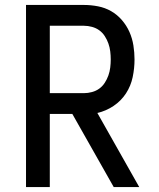

<svg xmlns="http://www.w3.org/2000/svg" viewBox="-20 -755 640 775"><path d="M85 0V-735H319Q347 -735 375.5 -729.5Q404 -724 428.5 -710Q453 -696 472 -674Q491 -652 502.5 -626Q514 -600 518.5 -571.5Q523 -543 523 -515Q523 -479 515.5 -443.5Q508 -408 488.5 -378Q469 -348 438.5 -327.5Q408 -307 373 -299L542 0H439L272 -295H181V0ZM181 -379H319Q335 -379 351.5 -383.5Q368 -388 381 -397.5Q394 -407 403 -421Q412 -435 417.5 -450.5Q423 -466 425 -482.5Q427 -499 427 -515Q427 -531 425 -547.5Q423 -564 417.5 -579.5Q412 -595 403 -609Q394 -623 381 -632.5Q368 -642 351.5 -646.5Q335 -651 319 -651H181Z"/></svg>

Font: Iosevka SS04 Medium Extended
Style: Regular
Weight: 500
Width: 7
Monospace: yes
Designer: Belleve Invis
Foundry: Belleve Invis
Version: Version 19.0.0; ttfautohint (v1.8.4)